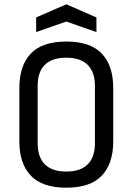

<svg xmlns="http://www.w3.org/2000/svg" viewBox="-20 -860 616 892"><path d="M506 -452V-203Q506 -100 453 -44Q400 12 288 12Q176 12 123 -44Q70 -100 70 -203V-452Q70 -555 123 -611Q176 -667 288 -667Q400 -667 453 -611Q506 -555 506 -452ZM155 -462V-194Q155 -130 188.5 -96.5Q222 -63 288 -63Q354 -63 387.5 -96.5Q421 -130 421 -194V-461Q421 -525 387.5 -558.5Q354 -592 288 -592Q222 -592 188.5 -559Q155 -526 155 -462ZM288 -840 428 -779V-711L288 -760L148 -711V-779Z"/></svg>

Font: Ropa Sans
Style: Regular
Weight: 400
Designer: Botio Nikoltchev
Foundry: Botio Nikoltchev
Version: Version 1.100